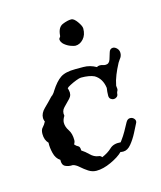

<svg xmlns="http://www.w3.org/2000/svg" viewBox="-78 -512 485 578"><g transform="rotate(-15 164.0 -223.0)"><path d="M153 7Q140 7 128.5 -0.5Q117 -8 107 -17Q97 -26 88 -28Q75 -27 65 -32Q55 -37 56 -53Q43 -61 38.5 -79.5Q34 -98 35 -112Q24 -123 24 -142Q24 -155 30 -161Q36 -167 41 -177L40 -178Q38 -184 38 -188Q38 -203 52 -216.5Q66 -230 78 -243Q81 -246 83 -247Q89 -253 92 -259Q108 -284 123.5 -294.5Q139 -305 170 -305H195Q216 -305 235 -294Q238 -297 244 -297Q249 -297 253 -295.5Q257 -294 262 -294Q273 -294 277 -306.5Q281 -319 283 -326Q286 -338 296 -338Q302 -338 308 -332Q314 -326 314 -317Q314 -307 307 -299L301 -290L299 -286Q292 -273 285.5 -257Q279 -241 276 -225L277 -215Q277 -212 276 -210Q275 -208 274 -206L273 -202Q273 -195 268.5 -191.5Q264 -188 259 -188Q254 -188 249.5 -191.5Q245 -195 245 -202Q245 -208 245.5 -214Q246 -220 247 -226Q243 -256 221 -269Q206 -276 180 -276Q175 -276 164.5 -272Q154 -268 144.5 -263Q135 -258 134 -256Q134 -256 133.5 -255.5Q133 -255 134 -253L135 -249Q139 -234 129 -223.5Q119 -213 109 -203Q99 -193 102 -178Q95 -167 95 -158Q95 -145 103.5 -132.5Q112 -120 112 -100Q112 -96 111 -93.5Q110 -91 109 -89L108 -87Q113 -81 118.5 -78.5Q124 -76 124 -65V-64Q135 -57 145.5 -46.5Q156 -36 169 -34Q176 -34 180 -28Q199 -36 211 -47.5Q223 -59 245 -57L248 -61Q257 -73 264 -85.5Q271 -98 278 -111Q283 -120 291 -120Q299 -120 304 -113.5Q309 -107 304 -99Q300 -91 291 -73.5Q282 -56 270.5 -42Q259 -28 246 -28Q240 -28 237 -29Q224 -16 199 -4.5Q174 7 153 7ZM189 -373Q185 -373 175 -376.5Q165 -380 156 -387.5Q147 -395 147 -405Q147 -406 147.5 -406Q148 -406 148 -407Q152 -411 152 -415Q154 -440 169.5 -446.5Q185 -453 197 -453Q205 -453 215 -439Q225 -425 225 -417Q225 -397 214 -385Q203 -373 189 -373Z"/></g></svg>

Font: RU Serius
Style: Regular
Weight: 400
Designer: Robert E. Leuschke
Foundry: Robert E. Leuschke
Version: Version 1.011; ttfautohint (v1.8.3)